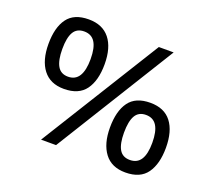

<svg xmlns="http://www.w3.org/2000/svg" viewBox="-110 -780 1049 938"><g transform="rotate(20 414.0 -311.0)"><path d="M569 -622H646L261 0H183ZM202 -271Q131 -271 94 -319Q57 -367 57 -452Q57 -538 91.5 -585Q126 -632 202 -632Q274 -632 311.5 -585Q349 -538 349 -452Q349 -367 314 -319Q279 -271 202 -271ZM201 -334Q239 -334 257.5 -364Q276 -394 276 -452Q276 -511 257.5 -540Q239 -569 201 -569Q163 -569 146 -540Q129 -511 129 -452Q129 -394 146 -364Q163 -334 201 -334ZM624 10Q552 10 515.5 -38.5Q479 -87 479 -171Q479 -257 513.5 -304.5Q548 -352 624 -352Q697 -352 733.5 -304.5Q770 -257 770 -171Q770 -87 735.5 -38.5Q701 10 624 10ZM624 -55Q662 -55 680.5 -84Q699 -113 699 -171Q699 -230 680.5 -259.5Q662 -289 624 -289Q586 -289 569 -259.5Q552 -230 552 -171Q552 -113 569 -84Q586 -55 624 -55Z"/></g></svg>

Font: uhindi85
Style: Book
Weight: 400
Designer: Jelle Bosma - Monotype Design Team
Foundry: Monotype Imaging Inc.
Version: Version 2.003